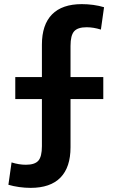

<svg xmlns="http://www.w3.org/2000/svg" viewBox="-20 -790 545 930"><path d="M128.3 120Q100.7 120 72.5 116Q44.3 112 20.7 105L36 -3.3Q72 8 105.3 8Q148.7 8 165.9 -11.8Q183 -31.6 183 -82V-310H54V-416.7H183V-573.4Q183 -670.3 232 -720.2Q281 -770 376.3 -770Q404 -770 432.2 -766.2Q460.3 -762.3 484 -755L468.7 -646.7Q432.7 -658 399.3 -658Q356.3 -658 339 -638.2Q321.6 -618.4 321.6 -568V-416.7H480.3V-310H321.6V-76.6Q321.6 20.3 272.8 70.2Q224 120 128.3 120Z"/></svg>

Font: M PLUS 1 Thin
Style: Regular
Weight: 100
Designer: Coji Morishita
Foundry: UNDERFOREST DESIGN
Version: Version 1.001